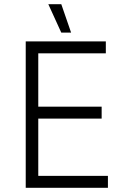

<svg xmlns="http://www.w3.org/2000/svg" viewBox="-20 -898 597 918"><path d="M273 -742H320L273 -878H211ZM103 0H496V-57H163V-331H466V-388H163V-643H486V-700H103Z"/></svg>

Font: Fixel Text Light
Style: Regular
Weight: 300
Width: 4
Designer: AlfaBravo + MacPaw
Foundry: Kyrylo Tkachov, Marchela Mozhyna, Serhii Makarenko, Maria Weinstein, Zakhar Kryvoshyya
Version: Version 1.211